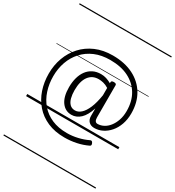

<svg xmlns="http://www.w3.org/2000/svg" viewBox="-284 -1047 1445 1585"><g transform="rotate(30 439.0 -255.0)"><path d="M270 -241Q270 -291 281.5 -332.5Q293 -374 315.5 -404Q338 -434 371 -450.5Q404 -467 447 -467Q473 -467 497 -459.5Q521 -452 546 -438V-448Q546 -456 552.5 -459.5Q559 -463 570 -463Q583 -463 589 -459Q595 -455 595 -447V-141Q595 -119 602.5 -107.5Q610 -96 625 -96Q654 -96 682 -110.5Q710 -125 732 -153Q754 -181 767.5 -220Q781 -259 781 -308Q781 -400 741.5 -466.5Q702 -533 629.5 -569.5Q557 -606 454 -606Q372 -606 308.5 -579Q245 -552 201 -503.5Q157 -455 134.5 -391.5Q112 -328 112 -255Q112 -182 133 -118Q154 -54 195.5 -6Q237 42 299 69Q361 96 444 96Q494 96 545.5 84Q597 72 642 50Q657 44 666 64Q676 85 659 92Q611 115 556 126.5Q501 138 444 138Q352 138 282 107.5Q212 77 164.5 22.5Q117 -32 93 -103Q69 -174 69 -255Q69 -336 95 -407Q121 -478 170.5 -532.5Q220 -587 291.5 -618Q363 -649 454 -649Q568 -649 651 -607Q734 -565 779 -489Q824 -413 824 -310Q824 -252 807 -204.5Q790 -157 761 -123.5Q732 -90 695 -71.5Q658 -53 618 -53Q585 -53 565.5 -72.5Q546 -92 546 -126Q546 -144 546 -162Q546 -180 546 -198Q522 -123 484.5 -88Q447 -53 400 -53Q341 -53 305.5 -102Q270 -151 270 -241ZM322 -243Q322 -202 330.5 -169.5Q339 -137 358 -118Q377 -99 408 -99Q438 -99 465 -123.5Q492 -148 513 -197.5Q534 -247 546 -323V-393Q519 -410 495 -415.5Q471 -421 451 -421Q420 -421 396.5 -409.5Q373 -398 356 -375Q339 -352 330.5 -319Q322 -286 322 -243ZM0 365H878V375H0ZM0 -20H878V0H0ZM0 -505H878V-500H0ZM0 -885H878V-875H0Z"/></g></svg>

Font: Playwrite GB S Guides
Style: Regular
Weight: 400
Designer: Veronika Burian, José Scaglione
Foundry: TypeTogether
Version: Version 1.003